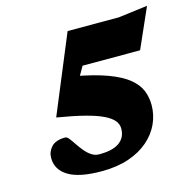

<svg xmlns="http://www.w3.org/2000/svg" viewBox="-107 -825 957 949"><g transform="rotate(-15 372.0 -351.0)"><path d="M258.5 -513.5 406 -625.5 264 -376.5 287 -474.5Q390.5 -455.5 456.2 -430.8Q522 -406 558 -376Q594 -346 607.8 -311.5Q621.5 -277 621.5 -238Q621.5 -187.5 600.5 -142Q579.5 -96.5 538.5 -61Q497.5 -25.5 437.5 -5.2Q377.5 15 299 15Q185 15 129.5 -18.8Q74 -52.5 74 -113Q74 -145 96.2 -169Q118.5 -193 167.5 -193Q176 -193 186 -180.5Q196 -168 208.2 -149.5Q220.5 -131 235.5 -112.5Q250.5 -94 268.8 -81.5Q287 -69 310 -69Q341 -69 366.2 -74.5Q391.5 -80 409.2 -91.8Q427 -103.5 436.8 -121.5Q446.5 -139.5 446.5 -164.5Q446.5 -186.5 431.5 -205Q416.5 -223.5 382.8 -240Q349 -256.5 292 -271.2Q235 -286 150 -300L315 -698H577L726.5 -717L636.5 -513.5Z"/></g></svg>

Font: Newsreader 9pt ExtraBold
Style: Italic
Weight: 800
Italic angle: -17°
Designer: Hugues Gentile
Foundry: Production Type
Version: Version 1.003